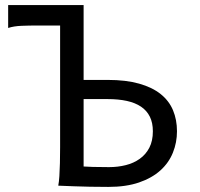

<svg xmlns="http://www.w3.org/2000/svg" viewBox="-20 -733 790 758"><path d="M12.2 -712.9H310.1V-417.5H405.3Q477.5 -417.5 529.3 -402.8Q581.1 -388.2 614.3 -361.6Q647.5 -335 663.1 -297.6Q678.7 -260.3 678.7 -214.8Q678.7 -170.4 662.6 -130.4Q646.5 -90.3 613.3 -60.3Q580.1 -30.3 529.1 -12.7Q478 4.9 407.7 4.9Q370.1 4.9 334.7 4.2Q299.3 3.4 271.5 2.4Q238.8 1.5 210 0Q212.9 -14.6 214.4 -37.6Q215.8 -60.5 216.6 -89.4Q217.3 -118.2 217.3 -151.9V-632.3H128.4Q95.7 -632.3 65.2 -631.1Q34.7 -629.9 12.2 -622.6ZM310.1 -75.7Q323.7 -74.7 346.4 -74Q369.1 -73.2 410.2 -73.2Q445.3 -73.2 476.6 -81.1Q507.8 -88.9 531.7 -106Q555.7 -123 569.6 -149.9Q583.5 -176.8 583.5 -214.8Q583.5 -248.5 571.5 -272.5Q559.6 -296.4 536.9 -311.8Q514.2 -327.1 481 -334.5Q447.8 -341.8 405.3 -341.8H310.1Z"/></svg>

Font: Andika
Style: Regular
Weight: 400
Designer: Victor Gaultney, Annie Olsen, Julie Remington, Don Collingsworth, Eric Hays
Foundry: SIL International
Version: Version 1.001